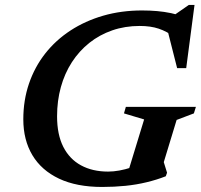

<svg xmlns="http://www.w3.org/2000/svg" viewBox="-20 -730 798 762"><path d="M409 -49Q430 -49 453.5 -53.2Q477 -57.5 499.8 -65Q522.5 -72.5 540.5 -83L484 -33.5L552 -256L472 -280L479.5 -306H757.5L749.5 -280L681 -254L630 -86.5L643 -44.5L638 -30.5Q602.5 -16.5 562.2 -6.8Q522 3 477.8 7.5Q433.5 12 385.5 12Q284 12 214.2 -21Q144.5 -54 108.5 -114.2Q72.5 -174.5 72.5 -256.5Q72.5 -332 95 -398Q117.5 -464 159.2 -517.2Q201 -570.5 259.5 -608.8Q318 -647 389.8 -667.8Q461.5 -688.5 544 -688.5Q575 -688.5 603.5 -686Q632 -683.5 659.2 -677.8Q686.5 -672 713.5 -662L656 -659.5L729.5 -710.5H752L719 -459.5H683L640 -629L674 -582Q642 -605.5 610 -616.2Q578 -627 534.5 -627Q476 -627 425.5 -609.5Q375 -592 334.5 -559.8Q294 -527.5 265.2 -483Q236.5 -438.5 221.5 -384.2Q206.5 -330 206.5 -268.5Q206.5 -196 231.2 -147.2Q256 -98.5 301.5 -73.8Q347 -49 409 -49Z"/></svg>

Font: Newsreader 16pt 16pt SemiBold
Style: Italic
Weight: 600
Italic angle: -17°
Version: Version 1.003